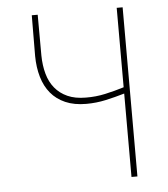

<svg xmlns="http://www.w3.org/2000/svg" viewBox="-52 -757 703 804"><g transform="rotate(-5 300.0 -355.5)"><path d="M493.2 -710.9V0H468.3V-350.6Q428.7 -338.9 388.7 -330.1Q348.6 -321.3 306.6 -321.3Q255.9 -321.3 219 -337.4Q182.1 -353.5 158.2 -382.3Q134.3 -411.1 122.6 -451.2Q110.8 -491.2 110.4 -539.6L111.3 -710.9H136.2L136.7 -539.6Q137.2 -497.6 147 -462.4Q156.7 -427.2 177.5 -401.9Q198.2 -376.5 230.2 -362.1Q262.2 -347.7 307.1 -347.7Q349.1 -347.2 388.9 -356Q428.7 -364.7 468.3 -377V-710.9Z"/></g></svg>

Font: Roboto Mono Thin
Style: Regular
Weight: 250
Designer: Google
Version: Version 2.000985; 2015; ttfautohint (v1.3)